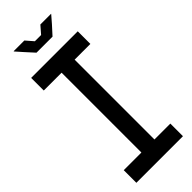

<svg xmlns="http://www.w3.org/2000/svg" viewBox="-279 -886 915 915"><g transform="rotate(-45 178.5 -428.5)"><path d="M22 0V-85H141V-623H21V-708H335V-623H229V-85H336V0ZM124 -775 84 -819 52 -855V-857H124L157 -819H199L232 -857H304V-856L272 -819L232 -775Z"/></g></svg>

Font: Foldit Thin
Style: Regular
Weight: 400
Version: Version 1.003